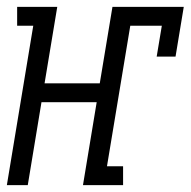

<svg xmlns="http://www.w3.org/2000/svg" viewBox="-20 -540 556 560"><path d="M0 0 77 -465H30V-520H147L110 -297H271L308 -520H516L492 -375H437L452 -465H360L292 -55H339V0H222L262 -242H101L61 0Z"/></svg>

Font: Iosevka Curly Slab Light
Style: Italic
Weight: 300
Italic angle: -9°
Monospace: yes
Designer: Belleve Invis
Foundry: Belleve Invis
Version: Version 22.1.2; ttfautohint (v1.8.4)